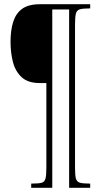

<svg xmlns="http://www.w3.org/2000/svg" viewBox="-20 -780 491 911"><path d="M128 111V91H133Q164 91 178 87Q192 83 196 66.5Q200 50 200 15V-386H168Q113 -386 83 -413.5Q53 -441 41.5 -485.5Q30 -530 30 -582Q30 -636 42.5 -676Q55 -716 85 -738Q115 -760 170 -760H408V-740H402Q372 -740 358 -735.5Q344 -731 340 -715Q336 -699 336 -664V17Q336 51 340 66.5Q344 82 358 86.5Q372 91 402 91H408V111H308V-735H228V111Z"/></svg>

Font: Noto Serif Ethiopic ExtraCondensed Thin
Style: Regular
Weight: 100
Width: 2
Designer: Monotype Design Team
Foundry: Monotype Imaging Inc.
Version: Version 2.102; ttfautohint (v1.8.4.7-5d5b)